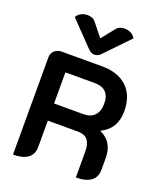

<svg xmlns="http://www.w3.org/2000/svg" viewBox="-173 -1081 1015 1200"><g transform="rotate(20 334.5 -480.5)"><path d="M59 -639Q59 -665 78 -682.5Q97 -700 126 -700H393Q501 -700 560.5 -643Q620 -586 620 -483Q620 -424 596 -383.5Q572 -343 523 -319V-316Q611 -277 611 -168V-90Q611 -42 577 -16.5Q543 9 477 9V-162Q477 -215 456 -240Q435 -265 392 -265H191V-90Q191 -41 157.5 -16Q124 9 59 9ZM386 -379Q434 -379 460 -406.5Q486 -434 486 -484Q486 -586 386 -586H191V-379ZM394 -949Q402 -959 416 -964.5Q430 -970 446 -970Q469 -970 488.5 -960Q508 -950 518 -931L365 -772Q347 -752 323 -752Q299 -752 281 -772L128 -931Q138 -950 157.5 -960Q177 -970 200 -970Q216 -970 230 -964.5Q244 -959 252 -949L323 -860Z"/></g></svg>

Font: K2D
Style: Bold
Weight: 700
Designer: Katatrad Aksorn Co.,Ltd.
Foundry: Cadson Demak Co.,Ltd.
Version: Version 1.000; ttfautohint (v1.6)